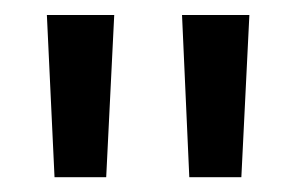

<svg xmlns="http://www.w3.org/2000/svg" viewBox="-20 -708 395 256"><path d="M301.8 -471.7H232.4L222.7 -688H312.5ZM121.6 -471.7H52.7L42.5 -688H132.3Z"/></svg>

Font: Arial
Style: Regular
Weight: 400
Designer: Steve Matteson
Foundry: Ascender Corporation
Version: Version 2.00.3